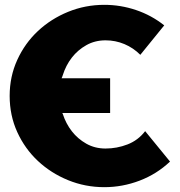

<svg xmlns="http://www.w3.org/2000/svg" viewBox="-20 -752 744 795"><path d="M412 -732Q479 -732 543 -710.5Q607 -689 660 -647L561 -525Q532 -554 495 -569.5Q458 -585 417 -585Q373 -585 337.5 -565Q302 -545 277.5 -513.5Q253 -482 240 -441Q238 -434 235 -428H436V-284H238L240 -280Q253 -240 277.5 -208.5Q302 -177 337.5 -157Q373 -137 417 -137Q464 -137 508 -154Q552 -171 581 -209L684 -83Q629 -31 558 -4Q487 23 412 23Q333 23 262 -6Q191 -35 137 -85.5Q83 -136 51.5 -205Q20 -274 20 -355Q20 -435 51.5 -504Q83 -573 137 -623.5Q191 -674 262 -703Q333 -732 412 -732Z"/></svg>

Font: CAT Rhythmus
Style: Regular
Weight: 400
Designer: Peter Wiegel nach alter Vorlage
Foundry: Peter Wiegel
Version: 1.000